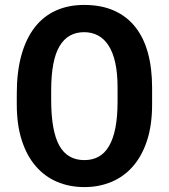

<svg xmlns="http://www.w3.org/2000/svg" viewBox="-20 -741 679 771"><path d="M590.8 -321.3Q590.8 -239.7 570.8 -177.7Q550.8 -115.7 514.6 -74Q478.5 -32.2 428.5 -11Q378.4 10.3 318.8 10.3Q258.8 10.3 209 -11Q159.2 -32.2 123.3 -74Q87.4 -115.7 67.4 -177.7Q47.4 -239.7 47.4 -321.3V-365.2Q47.4 -452.1 65.7 -518.6Q84 -585 118.7 -630.1Q153.3 -675.3 203.6 -698.2Q253.9 -721.2 317.9 -721.2Q386.7 -721.2 437.7 -698.5Q488.8 -675.8 522.9 -633.1Q557.1 -590.3 574 -528.6Q590.8 -466.8 590.8 -388.7ZM452.1 -389.6Q452.1 -446.8 442.9 -488.8Q433.6 -530.8 416 -558.1Q398.4 -585.4 373.5 -598.6Q348.6 -611.8 317.9 -611.8Q252.4 -611.8 219 -555.4Q185.5 -499 185.5 -377.4V-340.8Q185.5 -215.3 218 -156.7Q250.5 -98.1 318.8 -98.1Q351.1 -98.1 376 -111.8Q400.9 -125.5 417.7 -154.3Q434.6 -183.1 443.4 -227.5Q452.1 -272 452.1 -333.5Z"/></svg>

Font: Ufes Sans
Style: Bold
Weight: 700
Designer: Ricardo Esteves & Filipe Motta
Foundry: ProDesignUfes - Ricardo Esteves, Filipe Motta (This is a derivative work, based on Roboto family, by Christian Robertson
Version: Version 2.0